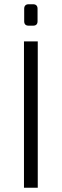

<svg xmlns="http://www.w3.org/2000/svg" viewBox="-20 -885 291 905"><path d="M115 -865C101 -865 94 -857 94 -844V-785C94 -771 101 -764 115 -764H136C150 -764 157 -771 157 -785V-844C157 -857 150 -865 136 -865ZM158 0V-690H93V0Z"/></svg>

Font: SnT
Style: Regular
Weight: 300
Designer: Natanael Gama
Version: Version 1.001;PS 001.001;hotconv 1.0.70;makeotf.lib2.5.58329